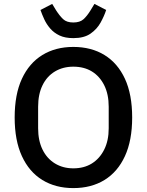

<svg xmlns="http://www.w3.org/2000/svg" viewBox="-20 -950 751 982"><path d="M355 12Q264 12 196.5 -29.5Q129 -71 92 -151.5Q55 -232 55 -349Q55 -467 92 -547Q129 -627 196.5 -668.5Q264 -710 355 -710Q447 -710 514.5 -668.5Q582 -627 619 -547Q656 -467 656 -349Q656 -232 619 -151.5Q582 -71 514.5 -29.5Q447 12 355 12ZM355 -89Q410 -89 450 -114Q490 -139 513 -185Q536 -231 536 -294V-404Q536 -468 513 -514Q490 -560 450 -584.5Q410 -609 355 -609Q302 -609 261 -584.5Q220 -560 197.5 -514Q175 -468 175 -404V-294Q175 -231 197.5 -185Q220 -139 261 -114Q302 -89 355 -89ZM355 -755Q313 -755 284.5 -768.5Q256 -782 237 -804Q218 -826 206.5 -851Q195 -876 187 -899L247 -930L267 -897Q285 -869 303 -852Q321 -835 355 -835Q389 -835 407.5 -852Q426 -869 443 -897L463 -930L523 -899Q513 -868 494.5 -834.5Q476 -801 443 -778Q410 -755 355 -755Z"/></svg>

Font: IBM Plex Sans Medium
Style: Regular
Weight: 500
Designer: Mike Abbink, Paul van der Laan, Pieter van Rosmalen
Foundry: Bold Monday
Version: Version 3.201